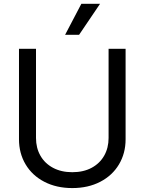

<svg xmlns="http://www.w3.org/2000/svg" viewBox="-20 -959 747 992"><path d="M628.9 -707V-239.3Q628.9 -167 594.7 -109.6Q560.5 -52.2 498 -19.8Q435.5 12.7 353.5 12.7Q271.5 12.7 209 -19.8Q146.5 -52.2 112.3 -109.6Q78.1 -167 78.1 -239.3V-707H166V-246.1Q166 -194.8 188.7 -154.8Q211.4 -114.7 253.9 -92Q296.4 -69.3 353.5 -69.3Q411.1 -69.3 453.4 -92Q495.6 -114.7 518.3 -154.8Q541 -194.8 541 -246.1V-707ZM400.4 -939.5H497.1L388.7 -779.3H316.4Z"/></svg>

Font: Pretendard Std
Style: Regular
Weight: 400
Designer: Base glyphs from Inter by Rasmus Andersson; Hangeul glyphs from Noto Sans CJK(Source Han Sans) by Jang Soo-young and Kan
Foundry: Kil Hyung-jin
Version: Version 1.309